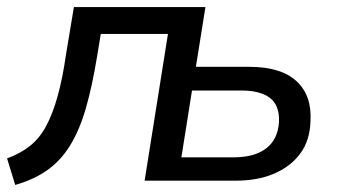

<svg xmlns="http://www.w3.org/2000/svg" viewBox="-23 -511 957 543"><path d="M20 12 -3 -63Q35 -77 62 -98.5Q89 -120 107.5 -154.5Q126 -189 140 -239Q154 -289 164 -359L186 -491H558L531 -322H682Q772 -322 816 -281Q860 -240 855 -166Q853 -113 826 -76.5Q799 -40 752.5 -20Q706 0 643 0H386L452 -415H262L252 -354Q238 -268 220 -205.5Q202 -143 175.5 -100Q149 -57 111 -30Q73 -3 20 12ZM490 -66H637Q697 -66 730 -91.5Q763 -117 766 -166Q768 -213 740.5 -234Q713 -255 660 -255H520Z"/></svg>

Font: Nunito Sans 10pt Medium
Style: Italic
Weight: 500
Italic angle: -9°
Designer: Vernon Adams
Foundry: Vernon Adams
Version: Version 3.101;gftools[0.9.27]